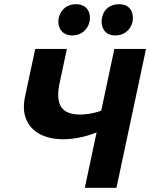

<svg xmlns="http://www.w3.org/2000/svg" viewBox="-20 -890 712 910"><path d="M382 0 522 -658H672L532 0ZM281 -230Q216 -230 170.5 -253.5Q125 -277 105 -322.5Q85 -368 99 -434L147 -658H297L261 -489Q252 -444 258.5 -412Q265 -380 290 -363.5Q315 -347 359 -347Q379 -347 401.5 -350.5Q424 -354 444 -360Q464 -366 475 -373L523 -313Q490 -285 447.5 -266.5Q405 -248 361 -239Q317 -230 281 -230ZM323 -722Q298 -722 281.5 -734Q265 -746 259.5 -766Q254 -786 259 -808Q267 -837 288 -853.5Q309 -870 340 -870Q365 -870 381 -859Q397 -848 403 -828.5Q409 -809 404 -786Q397 -757 375 -739.5Q353 -722 323 -722ZM527 -722Q501 -722 485.5 -734Q470 -746 464.5 -766Q459 -786 464 -808Q470 -837 491.5 -853.5Q513 -870 544 -870Q569 -870 585 -859Q601 -848 606.5 -828.5Q612 -809 608 -786Q601 -757 579 -739.5Q557 -722 527 -722Z"/></svg>

Font: Ysabeau Infant ExtraBold
Style: Italic
Weight: 800
Italic angle: -12°
Designer: Christian Thalmann (Catharsis Fonts)
Version: Version 2.001;gftools[0.9.30]; featfreeze: ss01,ss02,lnum